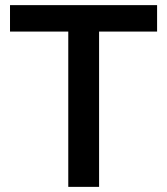

<svg xmlns="http://www.w3.org/2000/svg" viewBox="-20 -728 651 748"><path d="M246 -605H19V-708H592V-605H366V0H246Z"/></svg>

Font: Metropolitano Medium
Style: Regular
Weight: 500
Designer: Fonts by Alex Slobzheninov & Chris M. Simpson / Changes by Cristiano Sobral
Foundry: Fonts by Alex Slobzheninov & Chris M. Simpson / Changes by Cristiano Sobral
Version: Version 1.00;August 30, 2020;FontCreator 13.0.0.2681 64-bit